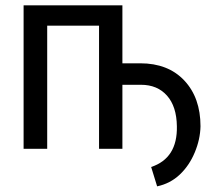

<svg xmlns="http://www.w3.org/2000/svg" viewBox="-20 -548 795 707"><path d="M430.7 -314.9H496.6Q599.1 -314.9 658.7 -251.5Q718.3 -188 718.3 -83Q717.3 -34.7 697 13.7Q676.8 62 641.8 95Q606.9 127.9 558.6 138.2L536.6 66.9Q633.8 34.7 631.3 -83Q630.4 -155.8 595 -195.8Q559.6 -235.8 499 -235.8H430.7V0H344.7V-453.6H153.8V0H66.9V-528.3H430.7Z"/></svg>

Font: RobotoCondensed-Regular
Style: Regular
Weight: 400
Designer: Google
Version: Version 2.001201; 2014